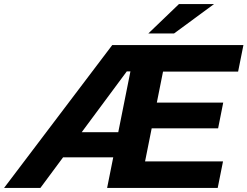

<svg xmlns="http://www.w3.org/2000/svg" viewBox="-84 -921 1213 941"><path d="M-64 0 466 -700H636L611 -571H472L587 -638L114 0ZM176 -150 203 -273H550L527 -150ZM441 0 581 -700H1109L1083 -570H715L627 -130H1009L983 0ZM647 -292 673 -418H1010L985 -292ZM643 -757 793 -901H965L769 -757Z"/></svg>

Font: Montserrat Thin
Style: Bold Italic
Weight: 700
Italic angle: -11.3°
Version: Version 9.000